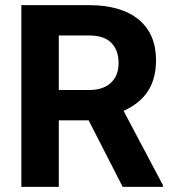

<svg xmlns="http://www.w3.org/2000/svg" viewBox="-20 -731 678 751"><path d="M326.7 -260.3H210V0H63.5V-710.9H327.6Q453.6 -710.9 522 -654.8Q590.3 -598.6 590.3 -496.1Q590.3 -423.3 558.8 -374.8Q527.3 -326.2 463.4 -297.4L617.2 -6.8V0H460ZM210 -378.9H328.1Q383.3 -378.9 413.6 -407Q443.8 -435.1 443.8 -484.4Q443.8 -534.7 415.3 -563.5Q386.7 -592.3 327.6 -592.3H210Z"/></svg>

Font: Vazir FD
Style: Bold-FD
Weight: 700
Designer: Saber Rastikerdar
Foundry: Saber Rastikerdar
Version: Version 30.1.0